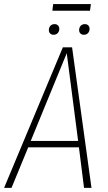

<svg xmlns="http://www.w3.org/2000/svg" viewBox="-33 -912 525 932"><path d="M408.2 -892.1 403.8 -859.9H221.2L225.1 -892.1ZM227.1 -743.2Q216.8 -743.2 210.4 -749.5Q204.1 -755.9 204.1 -766.1Q204.1 -778.3 211.7 -786.6Q219.2 -794.9 231.9 -794.9Q242.2 -794.9 248.5 -788.6Q254.9 -782.2 254.9 -772Q254.9 -759.8 247.3 -751.5Q239.7 -743.2 227.1 -743.2ZM351.1 -766.1Q351.1 -778.3 358.6 -786.6Q366.2 -794.9 378.9 -794.9Q389.2 -794.9 395.5 -788.6Q401.9 -782.2 401.9 -772Q401.9 -759.8 394.3 -751.5Q386.7 -743.2 374 -743.2Q363.8 -743.2 357.4 -749.5Q351.1 -755.9 351.1 -766.1ZM375 0 350.1 -196.8H104L22.9 0H-13.2L272 -682.1H316.9L411.1 0ZM116.2 -228H346.2L291 -653.8Z"/></svg>

Font: Fira Sans Compressed UltraLight
Style: Italic
Weight: 200
Width: 3
Italic angle: -8°
Designer: Carrois Corporate & Edenspiekermann AG
Foundry: Carrois Corporate GbR & Edenspiekermann AG
Version: Version 4.203;PS 004.203;hotconv 1.0.88;makeotf.lib2.5.64775